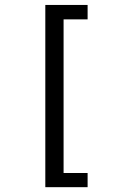

<svg xmlns="http://www.w3.org/2000/svg" viewBox="-20 -651 540 780"><path d="M164.1 -630.9H335.9V-572.3H238.3V51.8H335.9V109.4H164.1Z"/></svg>

Font: BabelStone Shapes
Style: Regular
Weight: 400
Designer: Andrew West
Foundry: BabelStone
Version: Version 15.0.0 September 13, 2022